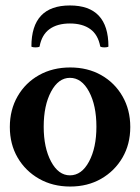

<svg xmlns="http://www.w3.org/2000/svg" viewBox="-20 -672 513 703"><path d="M237 11Q173 11 123 -17.5Q73 -46 44.5 -95Q16 -144 16 -207Q16 -270 44.5 -319.5Q73 -369 123 -397Q173 -425 237 -425Q301 -425 350.5 -397Q400 -369 428.5 -319.5Q457 -270 457 -207Q457 -144 428.5 -95Q400 -46 350.5 -17.5Q301 11 237 11ZM236 -30Q279 -30 306 -80.5Q333 -131 333 -208Q333 -286 306 -336.5Q279 -387 236 -387Q194 -387 167 -336.5Q140 -286 140 -208Q140 -131 167 -80.5Q194 -30 236 -30ZM95 -502Q95 -652 236 -652Q377 -652 377 -502Q377 -500 369.5 -499Q362 -498 355 -499Q348 -500 347 -502Q339 -545 310.5 -565.5Q282 -586 236 -586Q190 -586 161.5 -565.5Q133 -545 125 -502Q125 -500 117.5 -499Q110 -498 102.5 -499Q95 -500 95 -502Z"/></svg>

Font: Junicode
Style: Bold
Weight: 700
Designer: Peter S. Baker
Version: Version 2.100; ttfautohint (v1.8.4)